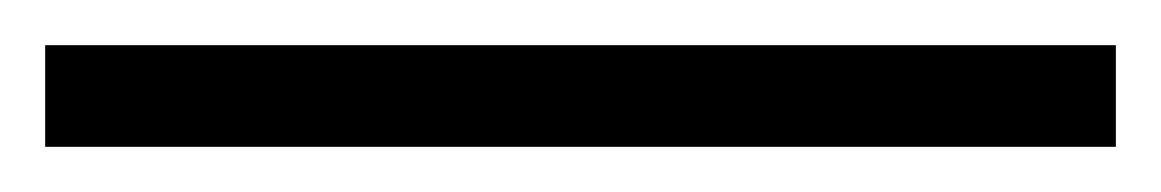

<svg xmlns="http://www.w3.org/2000/svg" viewBox="-23 -825 514 85"><path d="M471 -760V-805H-3V-760Z"/></svg>

Font: Noto Sans Ethiopic SemiCondensed Light
Style: Regular
Weight: 300
Width: 4
Designer: Monotype Design Team
Foundry: Monotype Imaging Inc.
Version: Version 2.102